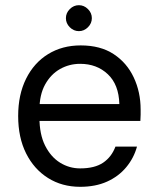

<svg xmlns="http://www.w3.org/2000/svg" viewBox="-20 -708 606 740"><path d="M289 12Q219 12 165 -22Q111 -56 80.5 -117Q50 -178 50 -261Q50 -343 80.5 -404.5Q111 -466 165.5 -499.5Q220 -533 291 -533Q367 -533 418 -499.5Q469 -466 495.5 -409.5Q522 -353 522 -286Q522 -276 522 -266Q522 -256 521 -242H113V-307H440Q438 -382 395.5 -422Q353 -462 289 -462Q247 -462 211.5 -442Q176 -422 154 -382.5Q132 -343 132 -284V-256Q132 -190 154 -146.5Q176 -103 211.5 -81Q247 -59 289 -59Q345 -59 377.5 -81Q410 -103 425 -143H508Q496 -99 466.5 -63.5Q437 -28 392.5 -8Q348 12 289 12ZM284 -588Q264 -588 249 -603Q234 -618 234 -638Q234 -658 249 -673Q264 -688 284 -688Q304 -688 319 -673Q334 -658 334 -638Q334 -618 319 -603Q304 -588 284 -588Z"/></svg>

Font: DM Sans 10pt
Style: Regular
Weight: 400
Version: Version 4.004;gftools[0.9.30]